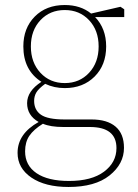

<svg xmlns="http://www.w3.org/2000/svg" viewBox="-20 -500 550 765"><path d="M141 -210Q179 -169 238 -169Q297 -169 335 -210Q373 -251 373 -315Q373 -379 335 -419.5Q297 -460 238 -460Q179 -460 141 -419.5Q103 -379 103 -315Q103 -251 141 -210ZM338 6H232Q181 6 151 -7Q114 16 97 41Q80 66 80 103Q80 159 125.5 190Q171 221 255 221Q345 221 394.5 184Q444 147 444 90Q444 6 338 6ZM475 -463V-432H359Q403 -386 403 -315Q403 -241 357 -195Q311 -149 238 -149Q196 -149 160 -166Q134 -147 125 -132Q116 -117 116 -98Q116 -62 143 -43Q170 -24 238 -24H345Q407 -24 440.5 4.5Q474 33 474 89Q474 153 416.5 199Q359 245 253 245Q160 245 105 207.5Q50 170 50 109Q50 33 134 -14Q88 -40 88 -89Q88 -137 145 -174Q73 -220 73 -315Q73 -388 118.5 -434Q164 -480 238 -480Q301 -480 343 -446L460 -473Z"/></svg>

Font: TypoPRO Source Serif Pro
Style: Regular
Weight: 200
Designer: Frank Grießhammer
Foundry: Adobe Systems Incorporated
Version: Version 1.017;PS (version unavailable);hotconv 1.0.79;makeot